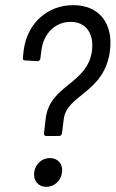

<svg xmlns="http://www.w3.org/2000/svg" viewBox="-20 -729 450 747"><path d="M159 -200H210C216 -200 220 -204 221 -210L228 -265C239 -362 387 -366 408 -533C421 -640 364 -709 265 -709C164 -709 85 -638 72 -532L69 -504C68 -498 71 -494 77 -494L126 -491C132 -491 136 -495 137 -501L141 -532C149 -599 195 -644 255 -644C313 -644 346 -600 338 -533C322 -402 174 -399 158 -269L151 -210C150 -204 154 -200 159 -200ZM160 -2C191 -2 218 -26 221 -58C226 -91 205 -114 174 -114C143 -114 117 -91 113 -58C109 -26 129 -2 160 -2Z"/></svg>

Font: Barlow Semi Condensed
Style: Italic
Weight: 400
Width: 4
Italic angle: -7°
Designer: Jeremy Tribby
Foundry: Tribby Type
Version: Version 1.422;hotconv 1.0.109;makeotfexe 2.5.65596